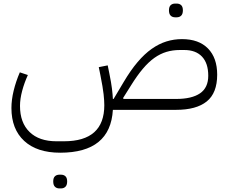

<svg xmlns="http://www.w3.org/2000/svg" viewBox="-20 -615 1282 1075"><path d="M317 240Q187 240 115.5 174Q44 108 44 -10Q44 -56 56.5 -107.5Q69 -159 91 -210L136 -195Q116 -151 104 -106Q92 -61 92 -22Q92 72 145.5 124Q199 176 296 176H338Q564 176 564 -26Q564 -39 563 -54Q562 -69 560 -88Q558 -107 553.5 -133Q549 -159 542 -195L533 -239L583 -249L592 -205Q603 -151 607 -117.5Q611 -84 612 -61H616L672 -155Q711 -221 750 -267Q789 -313 829.5 -341.5Q870 -370 912 -383Q954 -396 999 -396Q1093 -396 1144.5 -343.5Q1196 -291 1196 -197Q1196 -94 1137.5 -47Q1079 0 966 0H612Q598 240 317 240ZM966 -61Q1054 -61 1100 -92.5Q1146 -124 1146 -191Q1146 -261 1111 -298Q1076 -335 1012 -335H986Q947 -335 912 -324.5Q877 -314 844.5 -291Q812 -268 779.5 -229.5Q747 -191 713 -136L669 -66L672 -61ZM313 440Q297 440 287.5 430.5Q278 421 278 401Q278 381 287.5 372Q297 363 313 363H321Q337 363 346.5 372Q356 381 356 401Q356 421 346.5 430.5Q337 440 321 440ZM961 -518Q945 -518 935.5 -527.5Q926 -537 926 -557Q926 -577 935.5 -586Q945 -595 961 -595H969Q985 -595 994.5 -586Q1004 -577 1004 -557Q1004 -537 994.5 -527.5Q985 -518 969 -518Z"/></svg>

Font: IBM Plex Sans Arabic Light
Style: Regular
Weight: 300
Designer: Mike Abbink, Paul van der Laan, Pieter van Rosmalen, Wael Morcos, Khajak Apelian
Foundry: Bold Monday
Version: Version 1.2